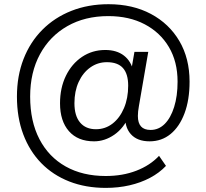

<svg xmlns="http://www.w3.org/2000/svg" viewBox="-20 -734 986 917"><path d="M484.9 163.4Q389.5 163.4 311.3 132.9Q233.1 102.4 177.2 45.2Q121.3 -12.1 91.1 -92.4Q60.9 -172.7 60.9 -272.8Q60.9 -371.1 92.4 -452.1Q123.8 -533 182.2 -591.7Q240.7 -650.5 321 -682.2Q401.4 -713.9 498.2 -713.9Q613.6 -713.9 700.8 -667.4Q787.9 -620.9 836.7 -538Q885.4 -455 885.4 -344.1Q885.4 -257.1 861.4 -193.1Q837.5 -129.1 794.8 -94Q752 -59 694.6 -59Q635.2 -59 604.6 -93.6Q574 -128.1 578.4 -187.1L597.2 -181.7Q571.6 -122.2 525.9 -90.6Q480.2 -59 429.3 -59Q352 -59 309.3 -107.4Q266.7 -155.8 266.7 -240.7Q266.7 -314.2 294.7 -371.8Q322.7 -429.3 371.7 -462.3Q420.8 -495.3 482.8 -495.3Q537.4 -495.3 572.2 -468.3Q607 -441.2 617.4 -391.8H605.7L622.1 -486.3H688.1L643.4 -227.3Q641 -214 639.7 -202.1Q638.5 -190.2 638.5 -180.2Q638.5 -146.6 653.6 -130Q668.7 -113.4 699 -113.4Q737.8 -113.4 766.6 -142Q795.3 -170.7 811.7 -223Q828.1 -275.2 828.1 -344.1Q828.1 -439.2 786.7 -509.2Q745.2 -579.2 671 -618.1Q596.8 -657.1 497.2 -657.1Q385.6 -657.1 301.7 -609.2Q217.7 -561.3 170.9 -474.9Q124 -388.4 124 -272.8Q124 -154.3 168.4 -69.3Q212.7 15.7 293.7 61.1Q374.6 106.6 484.9 106.6Q565.8 106.6 631.2 81.3Q696.7 56.1 739.6 10.3L772.7 58.3Q740.7 92 696.4 115.4Q652.1 138.8 598.6 151.1Q545 163.4 484.9 163.4ZM438.3 -116.8Q482.7 -116.8 517.5 -143.7Q552.3 -170.7 572.2 -217.8Q592.2 -264.8 592.2 -324.7Q592.2 -381.1 567.2 -409.1Q542.2 -437 490.3 -437Q446.5 -437 411.2 -411.8Q375.9 -386.7 355.7 -342.6Q335.5 -298.5 335.5 -241.2Q335.5 -180.7 362.5 -148.8Q389.4 -116.8 438.3 -116.8Z"/></svg>

Font: Nunito Sans 12pt ExtraLight
Style: Regular
Weight: 200
Designer: Vernon Adams
Foundry: Vernon Adams
Version: Version 3.101;gftools[0.9.27]